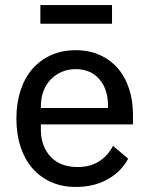

<svg xmlns="http://www.w3.org/2000/svg" viewBox="-20 -729 592 761"><path d="M280 12Q226 12 182.5 -7.5Q139 -27 108.5 -62Q78 -97 61.5 -147Q45 -197 45 -259Q45 -320 61.5 -370.5Q78 -421 108.5 -456Q139 -491 182.5 -510.5Q226 -530 280 -530Q334 -530 376.5 -510.5Q419 -491 448 -457Q477 -423 492 -376Q507 -329 507 -275V-236H142V-215Q142 -150 180 -108.5Q218 -67 288 -67Q337 -67 372 -89Q407 -111 428 -151L488 -100Q461 -49 407 -18.5Q353 12 280 12ZM280 -455Q250 -455 224.5 -444Q199 -433 180.5 -413.5Q162 -394 152 -367Q142 -340 142 -308V-301H408V-311Q408 -376 373.5 -415.5Q339 -455 280 -455ZM140 -709H424V-635H140Z"/></svg>

Font: IBM Plex Sans Text
Style: Regular
Weight: 450
Designer: Mike Abbink, Paul van der Laan, Pieter van Rosmalen
Foundry: Bold Monday
Version: Version 3.005